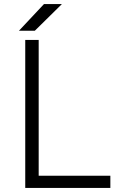

<svg xmlns="http://www.w3.org/2000/svg" viewBox="-20 -923 573 943"><path d="M104 -727H170V-60H522V0H104ZM196 -903H284L151 -772H73Z"/></svg>

Font: 寒蝉端黑体 Light
Style: Regular
Weight: 300
Designer: ChillDuanSans {Warren2060}; 
Source Han Sans {Ryoko NISHIZUKA 西塚涼子 (kana, bopomofo & ideographs); Paul D. Hunt (Latin, G
Foundry: ChillType&Adobe
Version: Version 1.300;Glyphs 3.3 (3306)